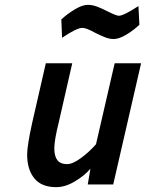

<svg xmlns="http://www.w3.org/2000/svg" viewBox="-20 -761 602 792"><path d="M372 -626Q336 -646 320 -646Q296 -646 236 -605L233 -681Q258 -704 289 -722.5Q320 -741 342 -741Q361 -741 381 -733.5Q401 -726 426 -713Q460 -696 470 -696Q490 -696 551 -736L555 -659Q531 -636 501 -618Q471 -600 449 -600Q433 -600 416.5 -606Q400 -612 372 -626ZM92 -123Q92 -160 112 -251L169 -500H278L223 -259Q204 -183 204 -149Q204 -117 216.5 -100.5Q229 -84 257 -84Q280 -84 314.5 -109.5Q349 -135 376 -166L453 -500H562L447 0H342L353 -65Q328 -36 288.5 -12.5Q249 11 212 11Q151 11 121.5 -25.5Q92 -62 92 -123Z"/></svg>

Font: Cairo SemiBold
Style: Italic
Weight: 600
Italic angle: -13°
Designer: Mohamed Gaber, Accademia di Belle Arti di Urbino and others
Foundry: Kief Type Foundry, Accademia di Belle Arti di Urbino and others
Version: Version 3.011